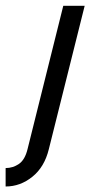

<svg xmlns="http://www.w3.org/2000/svg" viewBox="-103 -437 332 673"><path d="M-83.3 216.7V152.1Q-57.6 152.1 -36.5 137.5Q-15.3 122.9 -6.2 84.7L118.8 -416.7H193.8L68.1 86.1Q52.8 148.6 10.4 182.6Q-31.9 216.7 -83.3 216.7Z"/></svg>

Font: Afacad
Style: Italic
Weight: 400
Italic angle: -14°
Designer: Kristian Moeller
Foundry: Dicotype
Version: Version 1.000